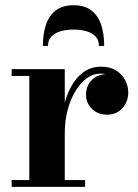

<svg xmlns="http://www.w3.org/2000/svg" viewBox="-20 -730 538 750"><path d="M218 -210.5Q218 -260 227.5 -306.2Q237 -352.5 256.5 -389.2Q276 -426 305.5 -447.8Q335 -469.5 375 -469.5Q410 -469.5 433.5 -454.8Q457 -440 469 -416.8Q481 -393.5 481 -368.5Q481 -333.5 458.2 -307.8Q435.5 -282 398.5 -282Q362.5 -282 339.2 -304.8Q316 -327.5 316 -359Q316 -395 339 -417.8Q362 -440.5 398.5 -440.5Q422 -440.5 440.2 -430.5Q458.5 -420.5 469.2 -404Q480 -387.5 480 -368.5H453.5Q453.5 -388.5 443.2 -405.2Q433 -422 414.5 -432.2Q396 -442.5 372 -442.5Q344.5 -442.5 319.2 -424.5Q294 -406.5 274.8 -374.5Q255.5 -342.5 244.2 -300.5Q233 -258.5 233 -210.5ZM233 -460V-26.5H312.5V0H25.5V-26.5H94.5V-433.5H25.5V-460ZM147.5 -550.5Q147.5 -598.5 159.8 -634.2Q172 -670 198.5 -689.8Q225 -709.5 267.5 -709.5Q310 -709.5 336.2 -689.8Q362.5 -670 374.8 -634.2Q387 -598.5 387 -550.5H366.5Q366.5 -573.5 353 -587.8Q339.5 -602 317 -608.2Q294.5 -614.5 267.5 -614.5Q240.5 -614.5 217.8 -608.2Q195 -602 181.2 -587.8Q167.5 -573.5 167.5 -550.5Z"/></svg>

Font: Bodoni Moda 9pt
Style: Bold
Weight: 700
Designer: Owen Earl
Foundry: indestructible type
Version: Version 2.005